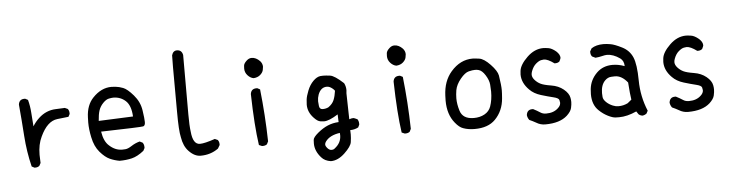

<svg xmlns="http://www.w3.org/2000/svg" viewBox="-50 -973 5100 1340"><g transform="rotate(-5 2500.0 -303.0)"><path d="M162 -6H156L137 -16Q111 -122 103.5 -233.5Q96 -345 86 -454Q91 -491 127 -491H133L152 -481Q164 -437 167 -389Q170 -341 174 -294Q193 -325 219.5 -349.5Q246 -374 276 -386.5Q306 -399 338 -400Q370 -401 403 -403L423 -394Q433 -382 433 -364V-358L423 -339Q387 -334 344 -330Q273 -322 225 -218Q199 -165 199 -92L201 -35L191 -16Q180 -6 162 -6Z M752 -2Q717 -8 684.5 -22.5Q652 -37 617 -77.5Q582 -118 569 -183Q557 -239 557 -287L558 -324Q561 -409 609 -459Q668 -521 740 -521Q746 -521 769 -519Q792 -517 821 -506Q850 -495 891.5 -447Q933 -399 942 -339.5Q951 -280 951 -256Q951 -231 937 -227Q923 -223 641 -216Q652 -146 687 -116Q728 -78 777 -78Q781 -78 799 -79Q817 -80 844.5 -98Q872 -116 903 -124L923 -114Q933 -101 933 -82V-76L923 -57Q878 -21 838 -11.5Q798 -2 752 -2ZM631 -292 872 -302Q868 -380 832 -412.5Q796 -445 746 -445Q735 -445 715 -441Q695 -437 673.5 -414.5Q652 -392 643 -364.5Q634 -337 631 -292Z M1319 12Q1276 12 1237 -29Q1202 -65 1192 -129Q1181 -175 1181 -308L1180 -621Q1180 -677 1181 -703Q1190 -735 1217 -735Q1251 -735 1258 -699V-282Q1258 -203 1264 -161Q1272 -71 1321 -71Q1354 -71 1427 -96L1447 -87Q1457 -75 1457 -57V-51L1443 -27Q1389 12 1319 12Z M1757 -18H1751L1730 -27Q1710 -164 1705 -386Q1710 -423 1747 -423H1753L1772 -413Q1792 -233 1796 -47L1786 -27Q1774 -18 1757 -18ZM1734 -495Q1711 -499 1692.5 -519.5Q1674 -540 1674 -567Q1674 -570 1675 -586.5Q1676 -603 1697 -622Q1713 -637 1732 -637Q1763 -637 1790 -609Q1806 -591 1806 -569Q1806 -564 1802.5 -546.5Q1799 -529 1781 -513Q1763 -497 1734 -495Z M2221 129Q2178 123 2155 96Q2113 49 2113 -4Q2113 -10 2114 -28.5Q2115 -47 2150.5 -76.5Q2186 -106 2221.5 -121Q2257 -136 2298 -138L2296 -192Q2233 -152 2198 -152Q2191 -152 2171.5 -154.5Q2152 -157 2127 -184Q2087 -226 2087 -278Q2087 -289 2089.5 -313Q2092 -337 2107.5 -376Q2123 -415 2148.5 -440.5Q2174 -466 2199 -469Q2208 -470 2219 -470Q2237 -470 2267.5 -466Q2298 -462 2360 -405Q2372 -382 2372 -355Q2372 -344 2370 -333L2374 -151Q2390 -157 2403 -157Q2408 -157 2431 -146Q2440 -132 2440 -115V-108L2431 -89Q2405 -75 2374 -75L2375 -45Q2375 -21 2370.5 9Q2366 39 2318.5 84Q2271 129 2221 129ZM2232 51Q2247 51 2255 43Q2301 8 2301 -45L2300 -62Q2229 -52 2199 -11Q2191 0 2191 10Q2191 21 2204 36Q2217 51 2232 51ZM2196 -238Q2218 -238 2236 -247Q2265 -267 2276 -294Q2287 -321 2292 -358Q2281 -374 2259 -386Q2248 -391 2237 -391Q2195 -391 2176 -341Q2168 -319 2168 -295Q2168 -285 2171 -261.5Q2174 -238 2196 -238Z M2757 -18H2751L2730 -27Q2710 -164 2705 -386Q2710 -423 2747 -423H2753L2772 -413Q2792 -233 2796 -47L2786 -27Q2774 -18 2757 -18ZM2734 -495Q2711 -499 2692.5 -519.5Q2674 -540 2674 -567Q2674 -570 2675 -586.5Q2676 -603 2697 -622Q2713 -637 2732 -637Q2763 -637 2790 -609Q2806 -591 2806 -569Q2806 -564 2802.5 -546.5Q2799 -529 2781 -513Q2763 -497 2734 -495Z M3240 -7Q3195 -7 3160 -20Q3133 -29 3105 -64Q3055 -125 3055 -222L3056 -257Q3060 -359 3116 -423Q3181 -498 3268 -498Q3281 -498 3314 -493.5Q3347 -489 3391 -443Q3435 -397 3441 -364Q3452 -295 3452 -260Q3452 -240 3449 -204Q3442 -116 3385 -58Q3335 -7 3240 -7ZM3241 -84Q3284 -84 3316.5 -102Q3349 -120 3361 -154Q3377 -200 3377 -257Q3377 -276 3374.5 -306.5Q3372 -337 3349.5 -373Q3327 -409 3302 -415Q3291 -418 3278 -418Q3261 -418 3234 -411.5Q3207 -405 3175 -366Q3143 -327 3136 -288Q3131 -258 3131 -231Q3131 -191 3145 -145Q3163 -84 3241 -84Z M3734 4Q3700 4 3671 -14Q3648 -27 3625 -37Q3613 -53 3611 -72Q3616 -110 3652 -110H3658Q3684 -97 3707 -82Q3723 -71 3747 -71Q3800 -71 3831 -101Q3850 -118 3850 -138Q3850 -143 3846.5 -157Q3843 -171 3807 -179.5Q3771 -188 3721.5 -203Q3672 -218 3642 -249Q3592 -299 3592 -358L3594 -383Q3599 -426 3651.5 -477Q3704 -528 3766 -528Q3777 -528 3801 -524.5Q3825 -521 3855 -496Q3880 -473 3880 -450Q3880 -445 3870 -425Q3858 -415 3841 -415H3835Q3790 -448 3763 -448Q3760 -448 3744.5 -445.5Q3729 -443 3707.5 -425Q3686 -407 3674 -374Q3669 -361 3669 -350Q3669 -331 3686 -312Q3703 -293 3725.5 -282Q3748 -271 3798.5 -263Q3849 -255 3884 -226.5Q3919 -198 3925 -166Q3928 -151 3928 -136Q3928 -119 3922.5 -94.5Q3917 -70 3888 -43Q3836 4 3734 4Z M4415 2Q4399 0 4388 -10L4374 -31Q4308 -1 4252 -1Q4248 -1 4227.5 -1.5Q4207 -2 4174 -18.5Q4141 -35 4113 -62Q4069 -103 4069 -178Q4069 -189 4071 -214Q4078 -279 4126 -326Q4170 -369 4237 -369Q4279 -369 4321 -353Q4321 -390 4295 -409Q4248 -442 4204 -442Q4191 -442 4169.5 -436.5Q4148 -431 4123 -429L4100 -440Q4090 -452 4090 -470V-476L4102 -497Q4135 -519 4186 -519Q4208 -519 4236.5 -514Q4265 -509 4315.5 -483.5Q4366 -458 4387.5 -408Q4409 -358 4410 -245Q4411 -132 4454 -29L4444 -10Q4431 0 4415 2ZM4254 -78Q4288 -78 4319 -93L4347 -116Q4341 -152 4335 -237Q4294 -288 4247 -288Q4246 -288 4221.5 -287Q4197 -286 4177 -266Q4147 -236 4147 -179Q4147 -170 4148.5 -152Q4150 -134 4169 -115.5Q4188 -97 4215 -86Q4234 -78 4254 -78Z M4734 4Q4700 4 4671 -14Q4648 -27 4625 -37Q4613 -53 4611 -72Q4616 -110 4652 -110H4658Q4684 -97 4707 -82Q4723 -71 4747 -71Q4800 -71 4831 -101Q4850 -118 4850 -138Q4850 -143 4846.5 -157Q4843 -171 4807 -179.5Q4771 -188 4721.5 -203Q4672 -218 4642 -249Q4592 -299 4592 -358L4594 -383Q4599 -426 4651.5 -477Q4704 -528 4766 -528Q4777 -528 4801 -524.5Q4825 -521 4855 -496Q4880 -473 4880 -450Q4880 -445 4870 -425Q4858 -415 4841 -415H4835Q4790 -448 4763 -448Q4760 -448 4744.5 -445.5Q4729 -443 4707.5 -425Q4686 -407 4674 -374Q4669 -361 4669 -350Q4669 -331 4686 -312Q4703 -293 4725.5 -282Q4748 -271 4798.5 -263Q4849 -255 4884 -226.5Q4919 -198 4925 -166Q4928 -151 4928 -136Q4928 -119 4922.5 -94.5Q4917 -70 4888 -43Q4836 4 4734 4Z"/></g></svg>

Font: Xiaolai Mono SC
Style: Regular
Weight: 400
Monospace: yes
Designer: LXGW / Nozomi Seto
Version: Version 3.113;September 30, 2024